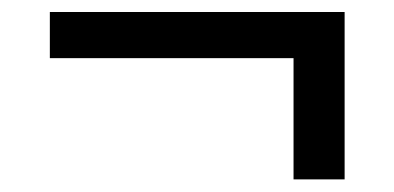

<svg xmlns="http://www.w3.org/2000/svg" viewBox="-20 -332 640 312"><path d="M457 -237.5H61V-312.5H540V-40.5H457Z"/></svg>

Font: JuliaMono Light
Style: Regular
Weight: 300
Monospace: yes
Designer: cormullion
Foundry: corm
Version: Version 0.054; ttfautohint (v1.8.4)